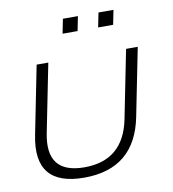

<svg xmlns="http://www.w3.org/2000/svg" viewBox="-79 -757 749 831"><g transform="rotate(-10 295.5 -341.5)"><path d="M46.9 -213.9 106.4 -512.7H157.7L98.1 -213.9Q63 -39.1 233.9 -39.1Q404.8 -39.1 439.9 -213.9L499.5 -512.7H550.8L491.2 -213.9Q447.3 4.9 225.1 4.9Q2.9 4.9 46.9 -213.9ZM475.1 -688.5 462.4 -625H396.5L409.2 -688.5ZM318.8 -688.5 306.2 -625H240.2L252.9 -688.5Z"/></g></svg>

Font: Sansation Light
Style: Light Italic
Weight: 300
Designer: Bernd Montag
Version: Version 1.301